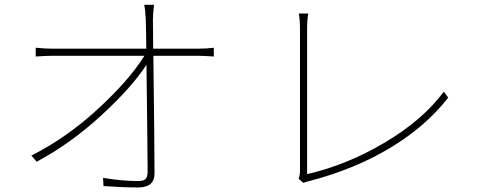

<svg xmlns="http://www.w3.org/2000/svg" viewBox="-20 -784 2040 816"><path d="M630.9 -577.1H822.3Q857.4 -577.1 888.7 -581.1V-543.9Q841.8 -546.9 821.3 -546.9H631.8Q636.7 -158.2 636.7 -46.9Q636.7 12.7 567.4 12.7Q503.9 12.7 419.9 6.8L418 -28.3Q495.1 -14.6 567.4 -14.6Q590.8 -14.6 599.1 -23.9Q607.4 -33.2 607.4 -53.7Q607.4 -118.2 602.5 -508.8Q539.1 -411.1 408.2 -291.5Q277.3 -171.9 135.7 -96.7L113.3 -123Q261.7 -197.3 395.5 -320.3Q529.3 -443.4 593.8 -546.9H206.1Q173.8 -546.9 131.8 -543.9V-581.1Q171.9 -577.1 206.1 -577.1H601.6Q601.6 -599.6 601.1 -629.9Q600.6 -660.2 600.1 -676.3Q599.6 -692.4 599.6 -699.2Q597.7 -743.2 592.8 -763.7H634.8Q629.9 -724.6 629.9 -699.2Q629.9 -697.3 630.4 -655.3Q630.9 -613.3 630.9 -577.1Z M1269.5 -6.8 1249 -24.4Q1254.9 -38.1 1254.9 -56.6V-658.2Q1254.9 -699.2 1250 -726.6H1290Q1285.2 -699.2 1285.2 -659.2V-43.9Q1455.1 -83 1616.2 -178.7Q1777.3 -274.4 1866.2 -394.5L1884.8 -369.1Q1791 -248 1640.1 -156.7Q1489.3 -65.4 1294.9 -14.6Q1281.2 -11.7 1269.5 -6.8Z"/></svg>

Font: GenEi Gothic M ExtraLight
Style: Regular
Weight: 200
Designer: o_tamon (Modified); [Source Han Sans]
Ryoko NISHIZUKA  (kana & ideographs); Paul D. Hunt (Latin, Greek & Cyrillic); Wenl
Version: Version 1.1a;Original Version 1.004